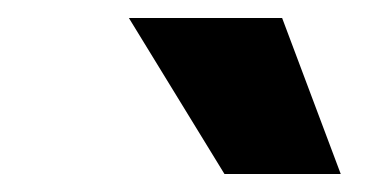

<svg xmlns="http://www.w3.org/2000/svg" viewBox="-20 -833 421 213"><path d="M358 -640 293 -813H123L229 -640Z"/></svg>

Font: Plus Jakarta Sans
Style: Bold
Weight: 700
Designer: Gumpita Rahayu
Foundry: Tokotype
Version: Version 2.071;gftools[0.9.30]